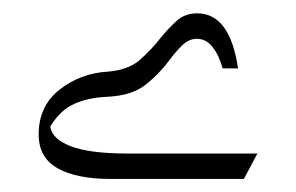

<svg xmlns="http://www.w3.org/2000/svg" viewBox="-20 -989 449 291"><path d="M143.1 -880.4Q174.3 -882.8 191.9 -898.2Q209.5 -913.6 223.1 -931.2Q234.9 -945.8 247.6 -957.3Q260.3 -968.8 278.8 -968.8Q328.6 -968.8 340.8 -885.3H317.4Q312 -905.3 302.2 -917.7Q292.5 -930.2 278.3 -930.2Q266.6 -930.2 256.3 -920.4Q246.1 -910.6 235.8 -896.5Q221.2 -877 200.7 -860.6Q180.2 -844.2 142.6 -842.3Q115.2 -841.3 93.5 -832Q71.8 -822.8 56.2 -797.4Q58.6 -778.3 87.4 -767.3Q116.2 -756.3 173.8 -756.3H370.1L349.6 -717.8H147.5Q96.2 -717.8 67.4 -733.9Q38.6 -750 38.6 -785.2Q38.6 -828.1 70.1 -853Q101.6 -877.9 143.1 -880.4Z"/></svg>

Font: Pinar-DS1-FD Medium
Style: Regular
Weight: 500
Designer: Amin Abedi
Version: Version 3.000